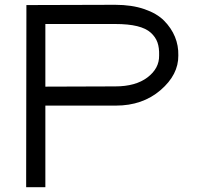

<svg xmlns="http://www.w3.org/2000/svg" viewBox="-20 -760 829 800"><path d="M169 -399 460 -400Q545 -400 594.5 -437.5Q644 -475 643 -529Q644 -561 636 -583.5Q628 -606 608 -624Q588 -642 551.5 -651Q515 -660 460 -660H169ZM169 -320V-20V20H89V-20L90 -699V-739H130L460 -740Q529 -740 581.5 -722Q634 -704 664 -673.5Q694 -643 709 -606.5Q724 -570 723 -529Q724 -449 649 -384.5Q574 -320 463 -320Q461 -320 460 -320Z"/></svg>

Font: Nordica Advanced
Style: RegularExtended
Weight: 300
Version: Version 1.07